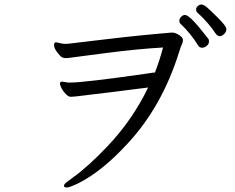

<svg xmlns="http://www.w3.org/2000/svg" viewBox="-20 -819 1040 849"><path d="M933 -671Q923 -688 899.5 -715.5Q876 -743 853 -763Q847 -769 847 -777Q847 -785 854.5 -792Q862 -799 871 -799Q880 -799 894 -787.5Q908 -776 944.5 -739.5Q981 -703 981 -690.5Q981 -678 971 -668.5Q961 -659 951.5 -659Q942 -659 933 -671ZM798 -753Q819 -753 888 -664Q901 -648 902.5 -645.5Q904 -643 904 -634Q904 -625 894.5 -616.5Q885 -608 873.5 -608Q862 -608 856 -618Q823 -672 777 -715Q773 -719 773 -727.5Q773 -736 781 -744.5Q789 -753 798 -753ZM255 -458Q257 -458 281 -454H292Q352 -454 625 -493L646 -496Q655 -498 661 -498H665Q686 -552 701 -609Q594 -603 452.5 -585Q311 -567 296 -564.5Q281 -562 272 -562Q263 -562 255.5 -565Q248 -568 233.5 -587Q219 -606 219 -619Q219 -632 228 -632L256 -626L270 -625L285 -626Q304 -628 449.5 -645.5Q595 -663 739 -675H741Q755 -675 772 -664Q789 -653 789 -642.5Q789 -632 784.5 -623.5Q780 -615 773 -592Q697 -348 544 -184Q432 -62 329 -10Q288 10 276.5 10Q265 10 264 6L263 3Q263 -4 271.5 -11Q280 -18 301 -33Q372 -84 456 -173Q566 -289 635 -432Q605 -428 563 -423Q521 -418 476.5 -412Q432 -406 393 -402L328 -394Q302 -391 292.5 -391Q283 -391 271 -403Q259 -415 252 -429Q245 -443 245 -449Q245 -458 255 -458Z"/></svg>

Font: LXGW Bright TC
Style: Regular
Weight: 400
Designer: Christian Thalmann (Catharsis Fonts)
Foundry: LXGW / Christian Thalmann (Catharsis Fonts) / Fontworks Inc.
Version: Version 5.501